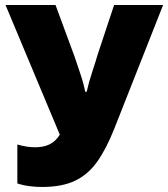

<svg xmlns="http://www.w3.org/2000/svg" viewBox="-20 -734 669 764"><path d="M147 10Q124 10 99 7Q74 4 49 -4V-159Q70 -153 87 -150.5Q104 -148 121 -148Q153 -148 177 -159.5Q201 -171 218 -198L2 -714H201L277 -508Q287 -478 300 -439.5Q313 -401 319 -369H325Q333 -406 347 -448Q361 -490 368 -515L434 -714H629L434 -220Q403 -142 367 -91Q331 -40 279 -15Q227 10 147 10Z"/></svg>

Font: Noto Sans SemiCondensed Black
Style: Regular
Weight: 900
Width: 4
Designer: Monotype Design Team
Foundry: Monotype Imaging Inc.
Version: Version 2.013; ttfautohint (v1.8.4.7-5d5b)